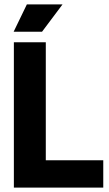

<svg xmlns="http://www.w3.org/2000/svg" viewBox="-20 -852 497 872"><path d="M43 0V-660H188V-124H449V0ZM171 -708H42L102 -832H264Z"/></svg>

Font: Bricolage Grotesque 96pt Bricolage Grotesque 48pt Regular
Style: Bold
Weight: 700
Designer: Mathieu Triay
Foundry: Atelier Triay
Version: Version 1.001; ttfautohint (v1.8.4.7-5d5b);gftools[0.9.33.de